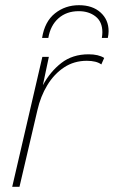

<svg xmlns="http://www.w3.org/2000/svg" viewBox="-20 -719 438 739"><path d="M27 0 143 -500H168L145 -391Q173 -443 216 -476.5Q259 -510 321 -510Q359 -510 381 -496L370 -471Q351 -485 314 -485Q265 -485 226.5 -459.5Q188 -434 162 -391Q136 -348 124 -295L55 0ZM142 -573Q152 -636 191.5 -667.5Q231 -699 284 -699Q336 -699 367 -671Q398 -643 398 -599Q398 -587 395 -573H372Q373 -579 373.5 -584.5Q374 -590 374 -595Q374 -635 348 -655.5Q322 -676 283 -676Q236 -676 205 -648.5Q174 -621 166 -573Z"/></svg>

Font: Work Sans ExtraLight
Style: Italic
Weight: 200
Italic angle: -13°
Designer: Wei Huang
Foundry: Wei Huang
Version: Version 2.012; ttfautohint (v1.8.3)